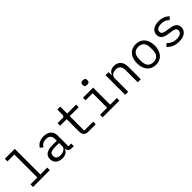

<svg xmlns="http://www.w3.org/2000/svg" viewBox="318 -2150 3565 3565"><g transform="rotate(-45 2100.5 -368.0)"><path d="M79.9 0H519.9V-67.8H339.8V-740.1H79.9V-671.9H259.9V-67.8H79.9Z M1095.2 0H1150.2V-70H1078.1V-354C1078.1 -463.1 1001.1 -528.1 880 -528.1C775.2 -528.1 709.2 -478 683.2 -424L737.2 -383.9C764.2 -431.1 806.1 -459.9 875 -459.9C953.1 -459.9 998.2 -421.2 998.2 -345.9V-295.1H888.1C733.3 -295.1 666.2 -240.1 666.2 -144.9C666.2 -47.9 735.1 12.1 843 12.1C927.2 12.1 976.2 -24.9 998.2 -84.2H1003.2V-82C1003.2 -34.1 1034.1 0 1095.2 0ZM750 -136V-157C750 -207 793 -235.1 888.1 -235.1H998.2V-149.9C998.2 -96.9 939.3 -55 857.2 -55C791.2 -55 750 -83.1 750 -136Z M1525.2 0H1726.2V-67.8H1491.1V-448.2H1726.2V-516H1491.1V-698.2H1414.4V-562.9C1414.4 -528.1 1401.3 -516 1367.2 -516H1239.3V-448.2H1411.2V-117.9C1411.2 -49 1447.4 0 1525.2 0Z M2132.5 -630C2178.3 -630 2195.3 -652 2195.3 -681.1V-697.1C2195.3 -725.9 2178.3 -747.9 2132.5 -747.9C2086.3 -747.9 2069.6 -725.9 2069.6 -697.1V-681.1C2069.6 -652 2086.3 -630 2132.5 -630ZM1906.2 0H2346.6V-67.8H2172.6V-516H1906.2V-448.2H2092.3V-67.8H1906.2Z M2578.5 0V-358C2578.5 -426.1 2642.4 -457 2706.7 -457C2785.5 -457 2828.5 -410.9 2828.5 -317.1V0H2908.7V-331C2908.7 -456 2837.7 -528.1 2729.4 -528.1C2644.5 -528.1 2604.4 -483 2582.7 -432.2H2578.5V-516H2498.6V0Z M3300.8 12.1C3445.7 12.1 3534.8 -94.1 3534.8 -258.2C3534.8 -421.9 3445.7 -528.1 3300.8 -528.1C3155.5 -528.1 3066.8 -421.9 3066.8 -258.2C3066.8 -94.1 3155.5 12.1 3300.8 12.1ZM3151.6 -220.9V-295.1C3151.6 -405.9 3211.6 -459.2 3300.8 -459.2C3389.6 -459.2 3449.6 -405.9 3449.6 -295.1V-220.9C3449.6 -110.1 3389.6 -57.2 3300.8 -57.2C3211.6 -57.2 3151.6 -110.1 3151.6 -220.9Z M3907 12.1C4038.7 12.1 4125 -46.9 4125 -149.1C4125 -261 4022 -280.9 3947.8 -291.9L3866.8 -304C3821 -311.1 3775.9 -324.9 3775.9 -378.9C3775.9 -432.2 3821 -460.9 3902 -460.9C3992.9 -460.9 4038.7 -425.1 4062.9 -396L4114.7 -445C4065.7 -497.2 3997.9 -528.1 3904.8 -528.1C3784.8 -528.1 3696.7 -476.9 3696.7 -373.9C3696.7 -262.1 3800.8 -241.8 3873.9 -230.8L3954.9 -219.1C4001.8 -212 4045.8 -198.2 4045.8 -144.2C4045.8 -83.1 3989 -55 3908.7 -55C3826.7 -55 3771 -84.2 3721.9 -136L3668 -89.1C3721.9 -28.1 3799 12.1 3907 12.1Z"/></g></svg>

Font: Margiela Mono
Style: Regular
Weight: 400
Designer: Mike Abbink, Paul van der Laan, Pieter van Rosmalen
Foundry: Bold Monday
Version: Version 2.003 2021